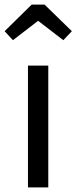

<svg xmlns="http://www.w3.org/2000/svg" viewBox="-43 -811 331 831"><path d="M13 -637 -23 -676 94 -791H150L268 -676L231 -637L122 -721ZM166 -527V0H78V-527Z"/></svg>

Font: Fira Sans Condensed
Style: Regular
Weight: 400
Width: 3
Designer: Carrois Corporate & Edenspiekermann AG
Foundry: Carrois Corporate GbR & Edenspiekermann AG
Version: Version 4.202;PS 004.202;hotconv 1.0.88;makeotf.lib2.5.64775